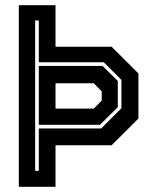

<svg xmlns="http://www.w3.org/2000/svg" viewBox="-20 -720 606 740"><path d="M52.5 0V-700H194V-540H410L513.5 -437V-263L410 -160H194V0ZM115.5 -61.5H129.5V-225H370L448 -303V-412L380 -480H129.5V-641H115.5ZM129.5 -239V-466H375L434 -408V-307L365 -239ZM194 -301.5H341.5L372 -332V-368L341.5 -399H194Z"/></svg>

Font: Tourney Thin
Style: Bold
Weight: 700
Version: Version 1.015